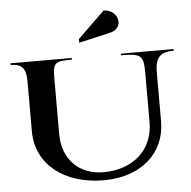

<svg xmlns="http://www.w3.org/2000/svg" viewBox="-56 -872 927 932"><g transform="rotate(-5 407.5 -405.5)"><path d="M351.5 -670.4 507.5 -706.4C532.5 -712.3 550.5 -731.7 550.5 -755.4C550.5 -788.9 520.1 -816 482.6 -816L351.5 -688.4ZM10 -592C64.8 -592 85 -568.8 85 -507V-262C85 -102.5 217.4 5 414 5C594 5 714 -100.5 714 -257V-495C714 -565.5 738.6 -592 805 -592V-600H548V-592C647 -592 658 -582.3 658 -495V-257C658 -123.2 560.4 -34 414 -34C295.7 -34 216 -114.9 216 -235V-507C216 -584.8 224 -592 309 -592V-600H10Z"/></g></svg>

Font: Prida01
Style: Black
Weight: 900
Designer: gluk
Foundry: gluk
Version: Version 00.072